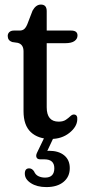

<svg xmlns="http://www.w3.org/2000/svg" viewBox="-20 -584 372 820"><path d="M56 -401 32 -404.5Q13 -411 13 -430.5Q13 -440.5 20 -447Q27 -453.5 39.5 -453.5H64Q75 -453.5 82.5 -459.2Q90 -465 96.5 -480L119 -538.5Q133.5 -564.5 154.5 -564.5Q179.5 -564.5 179.5 -536.5V-453.5H283.5Q311 -453.5 311 -432.5Q311 -418 298.2 -408.8Q285.5 -399.5 258 -399.5H179.5V-126Q179.5 -64.5 230.5 -64.5Q249.5 -64.5 261 -72.2Q272.5 -80 280.2 -87.5Q288 -95 295.5 -95Q312 -94.5 310 -72.5Q308.5 -42 276 -16.2Q243.5 9.5 197 9.5Q142.5 9.5 111.5 -19.8Q80.5 -49 80.5 -109V-364.5Q80.5 -394.5 56 -401ZM175 -8.5H214.5L182 60.5Q185.5 60 189.5 60Q230.5 60 254.2 79.5Q278 99 278 134Q278 171 251.2 193Q224.5 215 178 215Q138 215 112 198.2Q86 181.5 86 157.5Q86 135 104.5 135Q117 135 125.5 148Q131.5 162.5 144.2 168.5Q157 174.5 172.5 174.5Q212 174.5 212 134.5Q212 96.5 169.5 96.5H152Q139.5 96.5 136 88.2Q132.5 80 138 68.5Z"/></svg>

Font: Fraunces 72pt S100
Style: Regular
Weight: 400
Version: Version 1.000; ttfautohint (v1.8.3)